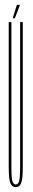

<svg xmlns="http://www.w3.org/2000/svg" viewBox="-20 -766 135 792"><path d="M45 6Q30 6 23 -10Q16 -26 16 -78V-675H27V-80Q27 -30 31.5 -17.5Q36 -5 45 -5Q54 -5 58.5 -17.5Q63 -30 63 -80V-675H74V-78Q74 -26 67 -10Q60 6 45 6ZM32.5 -691 49.5 -746H62.5L41.5 -691Z"/></svg>

Font: Anybody UltraCondensed Thin
Style: Regular
Weight: 100
Width: 1
Designer: Tyler Finck
Foundry: Etcetera Type Company
Version: Version 1.110